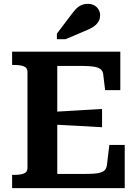

<svg xmlns="http://www.w3.org/2000/svg" viewBox="-20 -979 724 999"><path d="M629 -225V0H43V-69H54Q84 -69 103.5 -76Q123 -83 123 -105V-605Q123 -627 103.5 -634Q84 -641 54 -641H43V-710H606V-510H527L517 -592Q515 -610 502.5 -619.5Q490 -629 466 -632.5Q442 -636 406 -636H278V-74H417Q447 -74 469 -75.5Q491 -77 505.5 -82Q520 -87 527 -96Q534 -105 536 -118L549 -225ZM255 -397Q298 -400 341 -402Q384 -404 426.5 -407Q469 -410 511 -412V-317Q469 -320 426.5 -322Q384 -324 341 -326.5Q298 -329 255 -331ZM348 -899 276 -804V-775H321L420 -817Q446 -827 464 -838.5Q482 -850 491.5 -865.5Q501 -881 501 -899Q501 -924 483.5 -941.5Q466 -959 437 -959Q417 -959 401.5 -951.5Q386 -944 373.5 -930.5Q361 -917 348 -899Z"/></svg>

Font: Roboto Serif 20pt SemiBold
Style: Regular
Weight: 600
Version: Version 1.008